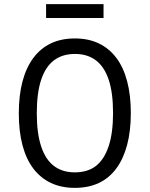

<svg xmlns="http://www.w3.org/2000/svg" viewBox="-20 -900 725 929"><path d="M342 9Q277 9 227 -14.5Q177 -38 142 -83.5Q107 -129 89 -196.5Q71 -264 71 -351Q71 -439 89 -506.5Q107 -574 142 -620.5Q177 -667 227 -690.5Q277 -714 342 -714Q408 -714 458 -690Q508 -666 542.5 -620.5Q577 -575 595 -507.5Q613 -440 613 -353Q613 -266 595 -198.5Q577 -131 542.5 -84.5Q508 -38 458 -14.5Q408 9 342 9ZM342 -66Q404 -66 444 -97Q484 -128 505.5 -192Q527 -256 527 -353Q527 -451 506 -514Q485 -577 444 -608Q403 -639 343 -639Q282 -639 241 -608Q200 -577 179 -513.5Q158 -450 158 -352Q158 -256 179 -192Q200 -128 241 -97Q282 -66 342 -66ZM203 -813V-880H481V-813Z"/></svg>

Font: Nunito Sans 7pt Condensed
Style: Regular
Weight: 400
Width: 3
Designer: Vernon Adams
Foundry: Vernon Adams
Version: Version 3.101;gftools[0.9.27]